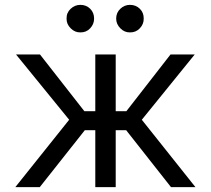

<svg xmlns="http://www.w3.org/2000/svg" viewBox="-20 -770 867 790"><path d="M43 0 264.6 -277.3 45.9 -545.9H144.5L327.1 -312.5H372.1V-545.9H456.1V-312.5H500L681.6 -545.9H781.2L563.5 -277.3L784.2 0H683.6L499 -234.4H456.1V0H372.1V-234.4H329.1L143.6 0ZM310.5 -636.7Q288.1 -636.2 270.8 -653.6Q253.4 -670.9 253.9 -693.4Q253.4 -717.8 270.8 -733.9Q288.1 -750 310.5 -750Q335 -750 351.1 -733.9Q367.2 -717.8 367.2 -693.4Q367.2 -670.9 351.1 -653.6Q335 -636.2 310.5 -636.7ZM514.6 -636.7Q492.2 -636.2 475.1 -653.6Q458 -670.9 458 -693.4Q458 -717.8 475.1 -733.9Q492.2 -750 514.6 -750Q539.1 -750 555.4 -733.9Q571.8 -717.8 571.3 -693.4Q571.8 -670.9 555.4 -653.6Q539.1 -636.2 514.6 -636.7Z"/></svg>

Font: Inter V
Style: 
Weight: 400
Designer: Rasmus Andersson
Foundry: rsms
Version: Version 4.000;git-a3f224843